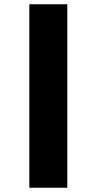

<svg xmlns="http://www.w3.org/2000/svg" viewBox="-20 -880 453 900"><path d="M117.5 0H295.5V-860H117.5Z"/></svg>

Font: Spartan Black
Style: Regular
Weight: 900
Designer: Matt Bailey, Mirko Velimirovic
Foundry: Matt Bailey
Version: Version 1.003; ttfautohint (v1.8.3)